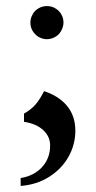

<svg xmlns="http://www.w3.org/2000/svg" viewBox="-20 -454 316 632"><path d="M80 -380Q80 -394 88 -408Q95 -420 107.5 -427Q120 -434 134 -434Q151 -434 163 -426Q175 -419 182 -406.5Q189 -394 189 -380Q189 -366 181 -352Q174 -339 161 -332Q148 -325 134 -325Q120 -325 106 -333Q80 -351 80 -380ZM48 132Q92 125 118.5 96Q145 67 145 25Q145 -5 122 -26Q99 -47 59 -53V-80Q82 -93 96.5 -109.5Q111 -126 125 -154Q174 -138 201 -105Q228 -72 228 -24Q228 22 205.5 62Q183 102 142 128Q101 154 48 158Z"/></svg>

Font: Ibarra Real Nova SemiBold
Style: Regular
Weight: 600
Designer: Jose Maria Ribagorda & Octavio Pardo
Foundry: Jose Maria Ribagorda
Version: Version 1.014